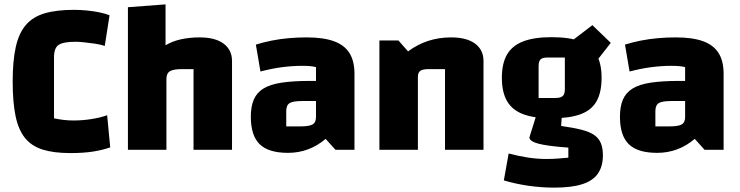

<svg xmlns="http://www.w3.org/2000/svg" viewBox="-20 -685 3383 878"><path d="M484 -11Q446 2 403 8.5Q360 15 302 15Q226 15 175 -1Q124 -17 94 -54.5Q64 -92 51 -155Q38 -218 38 -312Q38 -406 52 -469.5Q66 -533 98 -570.5Q130 -608 184 -624Q238 -640 319 -640Q346 -640 377.5 -637Q409 -634 437 -628Q465 -622 481 -615L459 -475Q438 -482 413 -485.5Q388 -489 364.5 -491.5Q341 -494 325 -494Q270 -494 248.5 -480Q227 -466 227 -423V-144Q250 -139 272 -136.5Q294 -134 316 -134Q357 -134 398 -140.5Q439 -147 470 -158Z M565 0V-652L737 -665V-478Q769 -497 808.5 -505.5Q848 -514 893 -514Q964 -514 1002.5 -485.5Q1041 -457 1041 -406V0H865V-369H814Q772 -369 756.5 -359Q741 -349 741 -323V0Z M1297 14Q1208 14 1167.5 -25.5Q1127 -65 1127 -151Q1127 -198 1140.5 -229.5Q1154 -261 1184.5 -280Q1215 -299 1267.5 -307Q1320 -315 1398 -315H1455V-223H1361Q1320 -223 1304.5 -213.5Q1289 -204 1289 -177V-107H1353Q1394 -107 1409.5 -116Q1425 -125 1425 -150V-378Q1404 -384 1362 -384Q1319 -384 1271.5 -378Q1224 -372 1171 -358L1150 -481Q1185 -492 1223 -499.5Q1261 -507 1301 -510.5Q1341 -514 1382 -514Q1459 -514 1507 -496.5Q1555 -479 1578 -442.5Q1601 -406 1601 -347V0H1514L1469 -50Q1394 14 1297 14Z M1715 0V-500H1802L1846 -450Q1889 -482 1938 -498Q1987 -514 2043 -514Q2114 -514 2152.5 -485.5Q2191 -457 2191 -406V0H2015V-369H1941Q1913 -369 1902 -361Q1891 -353 1891 -334V0Z M2502 -144Q2422 -144 2372 -163Q2322 -182 2298.5 -223Q2275 -264 2275 -329Q2275 -395 2298.5 -435.5Q2322 -476 2372 -495.5Q2422 -515 2502 -515Q2584 -515 2634 -496Q2684 -477 2707.5 -436Q2731 -395 2731 -329Q2731 -263 2708 -222Q2685 -181 2634.5 -162.5Q2584 -144 2502 -144ZM2443 -237H2520Q2544 -237 2553.5 -246Q2563 -255 2563 -276V-422H2485Q2461 -422 2452 -413.5Q2443 -405 2443 -382ZM2737 25Q2737 76 2714 109Q2691 142 2642 157.5Q2593 173 2515 173Q2455 173 2396.5 164.5Q2338 156 2284 140L2306 17Q2352 29 2394.5 35.5Q2437 42 2480 42Q2508 42 2532 40Q2556 38 2579 36V-10Q2483 -17 2442 -28Q2401 -39 2401 -57L2436 -169L2550 -168L2546 -109Q2603 -101 2640 -91.5Q2677 -82 2698 -67Q2719 -52 2728 -29.5Q2737 -7 2737 25ZM2684 -375 2592 -496 2689 -570 2773 -489Z M2985 14Q2896 14 2855.5 -25.5Q2815 -65 2815 -151Q2815 -198 2828.5 -229.5Q2842 -261 2872.5 -280Q2903 -299 2955.5 -307Q3008 -315 3086 -315H3143V-223H3049Q3008 -223 2992.5 -213.5Q2977 -204 2977 -177V-107H3041Q3082 -107 3097.5 -116Q3113 -125 3113 -150V-378Q3092 -384 3050 -384Q3007 -384 2959.5 -378Q2912 -372 2859 -358L2838 -481Q2873 -492 2911 -499.5Q2949 -507 2989 -510.5Q3029 -514 3070 -514Q3147 -514 3195 -496.5Q3243 -479 3266 -442.5Q3289 -406 3289 -347V0H3202L3157 -50Q3082 14 2985 14Z"/></svg>

Font: Changa
Style: Bold
Weight: 700
Designer: Eduardo Rodriguez Tunni
Foundry: Eduardo Rodriguez Tunni
Version: Version 3.002; ttfautohint (v1.8.2)